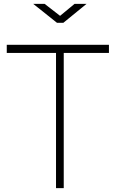

<svg xmlns="http://www.w3.org/2000/svg" viewBox="-20 -974 599 994"><path d="M15 -742H544V-700H310V0H270V-700H15ZM428 -954 308 -856H275L152 -954H211L291 -892L366 -954Z"/></svg>

Font: Morrison Thin
Style: Regular
Weight: 100
Designer: Pablo Impallari, Rodrigo Fuenzalida (Modified by Dan O. Williams)
Version: Version 0.03;June 6, 2019;FontCreator 11.5.0.2425 64-bit; tt